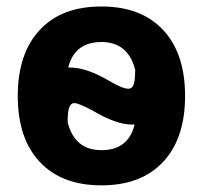

<svg xmlns="http://www.w3.org/2000/svg" viewBox="-20 -554 613 586"><path d="M188.5 -348.6Q184.6 -347.7 195.3 -347.7Q244.1 -347.7 312.5 -307.6Q355.5 -282.2 373 -283.2Q381.8 -283.2 387.2 -294.4Q392.6 -305.7 392.6 -340.8Q371.1 -425.8 289.6 -425.8Q208 -425.8 188.5 -348.6ZM186.5 -180.7Q208 -95.7 289.6 -95.7Q371.1 -95.7 390.6 -172.9Q394.5 -173.8 383.8 -173.8Q335 -173.8 265.6 -214.8Q220.7 -239.3 207 -239.3Q197.3 -239.3 191.9 -228Q186.5 -216.8 186.5 -180.7ZM101.6 -462.9Q168 -534.2 289.6 -534.2Q411.1 -534.2 478 -462.4Q544.9 -390.6 544.9 -261.2Q544.9 -131.8 478 -60.1Q411.1 11.7 289.6 11.7Q168 11.7 101.1 -60.1Q34.2 -131.8 34.2 -261.2Q34.2 -390.6 101.6 -462.9Z"/></svg>

Font: Nasu
Style: Bold
Weight: 700
Designer: Ryoko NISHIZUKA (kana &amp; ideographs); Paul D. Hunt (Latin, Greek &amp; Cyrillic); Wenlong ZHANG (bopomofo); Sandoll C
Version: Version 2014.1215